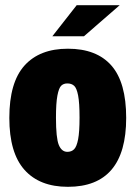

<svg xmlns="http://www.w3.org/2000/svg" viewBox="-20 -710 523 741"><path d="M16 -255Q16 -392 74.5 -457Q133 -522 242 -522Q353 -522 410 -457Q467 -392 467 -255Q467 11 242 11Q133 11 74.5 -54.5Q16 -120 16 -255ZM287 -256Q287 -313 281.5 -341.5Q276 -370 266 -379Q256 -388 240 -388Q225 -388 216 -379Q207 -370 201.5 -341Q196 -312 196 -256Q196 -177 207 -150.5Q218 -124 240 -124Q256 -124 266 -134Q276 -144 281.5 -172.5Q287 -201 287 -256ZM276 -690H442L304 -570H182Z"/></svg>

Font: Decalotype Black
Style: Regular
Weight: 900
Designer: Alfredo Marco Pradil
Foundry: Alfredo Marco Pradil
Version: Version 1.0